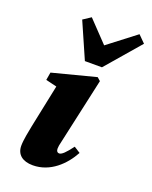

<svg xmlns="http://www.w3.org/2000/svg" viewBox="-147 -856 753 952"><g transform="rotate(20 229.0 -380.0)"><path d="M59 -56C59 -10 91 16 145 16C237 16 305 -51 343 -121L310 -142C280 -102 262 -84 248 -84C239 -84 233 -91 233 -104C233 -114 235 -125 239 -141L316 -490L299 -505L71 -446L64 -405L122 -391L75 -165C70 -139 59 -88 59 -56ZM170 -774 129 -747 212 -558H302L458 -739L421 -776L275 -664Z"/></g></svg>

Font: Source Serif Pro Black
Style: Italic
Weight: 900
Italic angle: -12°
Designer: Frank Grießhammer
Foundry: Adobe Systems Incorporated
Version: Version 3.001;hotconv 1.0.111;makeotfexe 2.5.65597